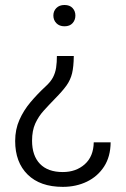

<svg xmlns="http://www.w3.org/2000/svg" viewBox="-20 -558 503 766"><path d="M230.5 187.5Q140.1 187.5 90.3 138.4Q40.5 89.4 40.5 4.4Q40.5 -41.5 57.4 -79.6Q74.2 -117.7 101.8 -150.4Q129.4 -183.1 161.6 -212.9Q181.6 -231 191.2 -249Q200.7 -267.1 203.9 -288.3Q207 -309.6 207 -334.5H274.4Q273.9 -292 267.6 -265.6Q261.2 -239.3 245.4 -217Q229.5 -194.8 199.7 -164.6Q175.8 -140.1 154.8 -116.9Q133.8 -93.8 120.8 -65.4Q107.9 -37.1 107.9 3.4Q107.9 63 139.4 95.7Q170.9 128.4 230.5 128.4Q283.2 128.4 318.1 97.4Q353 66.4 354 9.8H421.4Q420.9 66.9 395.3 106.4Q369.6 146 326.7 166.7Q283.7 187.5 230.5 187.5ZM237.3 -453.1Q216.8 -453.1 204.8 -465.6Q192.9 -478 192.9 -496.1Q192.9 -513.7 204.8 -525.9Q216.8 -538.1 237.3 -538.1Q258.3 -538.1 269.5 -525.9Q280.8 -513.7 280.8 -496.1Q280.8 -478 269.5 -465.6Q258.3 -453.1 237.3 -453.1Z"/></svg>

Font: Heebo Light
Style: Regular
Weight: 300
Designer: Oded Ezer
Foundry: Ezer Type House
Version: Version 3.100